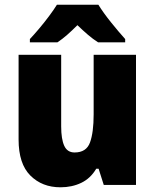

<svg xmlns="http://www.w3.org/2000/svg" viewBox="-20 -879 658 816"><path d="M558 -646V-93H421L399 -162H389Q365 -121 325.5 -102Q286 -83 237 -83Q159 -83 109 -133Q59 -183 59 -286V-646H240V-342Q240 -288 253 -259.5Q266 -231 297 -231Q347 -231 362.5 -273.5Q378 -316 378 -393V-646ZM398 -859Q419 -825 451.5 -784.5Q484 -744 512 -713V-699H397Q375 -713 354 -731Q333 -749 309 -772Q285 -748 265 -730.5Q245 -713 224 -699H107V-713Q124 -731 146 -757Q168 -783 188.5 -810.5Q209 -838 222 -859Z"/></svg>

Font: Noto Sans Telugu UI SemiCondensed Black
Style: Regular
Weight: 900
Width: 4
Designer: Jelle Bosma - Monotype Design Team
Foundry: Monotype Imaging Inc.
Version: Version 2.005; ttfautohint (v1.8.4.7-5d5b)